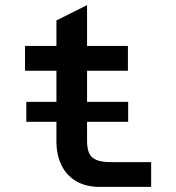

<svg xmlns="http://www.w3.org/2000/svg" viewBox="-20 -732 690 752"><path d="M83 -255V-333H482V-255ZM370 0Q317 0 279 -22Q241 -44 221 -84.5Q201 -125 201 -179V-652L321 -712V-179Q321 -154 328 -135Q335 -116 355.5 -106.5Q376 -97 415 -97H572V0ZM78 -455V-552H481V-455Z"/></svg>

Font: Azeret Mono Thin Medium
Style: Regular
Weight: 500
Version: Version 1.002